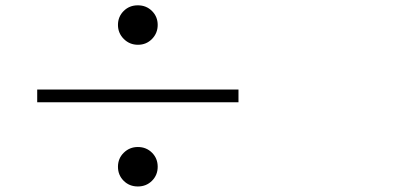

<svg xmlns="http://www.w3.org/2000/svg" viewBox="-20 -713 1540 708"><path d="M488.3 -170.9Q519.5 -170.9 540.5 -149.9Q561.5 -128.9 561.5 -98.1Q561.5 -67.4 540.5 -46.4Q519.5 -25.4 488.3 -25.4Q457 -25.4 436 -46.4Q415 -67.4 415 -98.1Q415 -128.9 436.5 -149.9Q458 -170.9 488.3 -170.9ZM117.2 -335.9V-382.8H859.4V-335.9ZM488.3 -693.4Q519.5 -693.4 540.5 -672.4Q561.5 -651.4 561.5 -621.1Q561.5 -590.8 540.5 -569.3Q519.5 -547.9 488.8 -547.9Q458 -547.9 436.5 -569.3Q415 -590.8 415 -621.1Q415 -651.4 436 -672.4Q457 -693.4 488.3 -693.4Z"/></svg>

Font: Bpmf GenRyu Min B
Style: B
Weight: 700
Foundry: But Ko
Version: Version 1.320